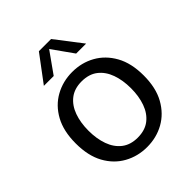

<svg xmlns="http://www.w3.org/2000/svg" viewBox="-206 -848 980 980"><g transform="rotate(-45 284.5 -357.5)"><path d="M285 11Q218 11 162 -20Q106 -51 73 -111Q40 -171 40 -260Q40 -349 73 -409Q106 -469 162 -500Q218 -531 285 -531Q353 -531 408.5 -500Q464 -469 497.5 -409Q531 -349 531 -260Q531 -171 497.5 -111Q464 -51 408.5 -20Q353 11 285 11ZM285 -57Q338 -57 372 -83.5Q406 -110 422.5 -156Q439 -202 439 -260Q439 -318 422.5 -364Q406 -410 372 -436.5Q338 -463 285 -463Q233 -463 199 -436.5Q165 -410 148.5 -364Q132 -318 132 -260Q132 -202 148.5 -156Q165 -110 199 -83.5Q233 -57 285 -57ZM133 -583 240 -726H328L438 -583H366L285 -697L204 -583Z"/></g></svg>

Font: Murecho
Style: Regular
Weight: 400
Designer: Neil Summerour
Foundry: Positype
Version: Version 1.010; ttfautohint (v1.8.3)